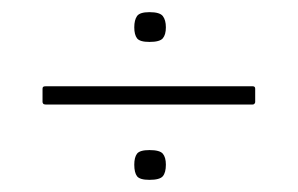

<svg xmlns="http://www.w3.org/2000/svg" viewBox="-20 -456 490 316"><path d="M253 -185Q253 -172 248 -166Q243 -160 226 -160Q210 -160 205.5 -166Q201 -172 201 -185Q201 -197 205.5 -203Q210 -209 226 -209Q243 -209 248 -203Q253 -197 253 -185ZM253 -411Q253 -399 248 -393Q243 -387 226 -387Q210 -387 205.5 -393Q201 -399 201 -411Q201 -423 205.5 -429.5Q210 -436 226 -436Q243 -436 248 -429.5Q253 -423 253 -411ZM55 -284Q52 -284 51 -285.5Q50 -287 50 -288V-310Q50 -312 51 -313Q52 -314 55 -314H396Q398 -314 399 -313Q400 -312 400 -310V-288Q400 -287 399 -285.5Q398 -284 396 -284Z"/></svg>

Font: Glory Thin
Style: Regular
Weight: 100
Designer: Robert Leuschke
Foundry: Robert Leuschke
Version: Version 1.011